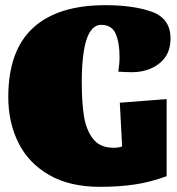

<svg xmlns="http://www.w3.org/2000/svg" viewBox="-20 -700 684 742"><path d="M296 -381Q296 -304 304.5 -251Q313 -198 339.5 -163.5Q366 -129 419 -129Q439 -129 452 -134L443 -303L624 -317V-19Q561 4 500.5 13Q440 22 366 22Q249 22 169.5 -24Q90 -70 51 -148.5Q12 -227 12 -325Q12 -504 107.5 -592Q203 -680 387 -680Q497 -680 568 -654Q639 -628 639 -551Q639 -489 596 -455Q553 -421 489 -421Q473 -421 437 -423Q442 -452 442 -480Q442 -535 427 -569.5Q412 -604 371 -604Q296 -604 296 -381Z"/></svg>

Font: Sansita Black
Style: Regular
Weight: 900
Designer: Pablo Cosgaya
Foundry: Omnibus-Type
Version: Version 1.006; ttfautohint (v1.5)